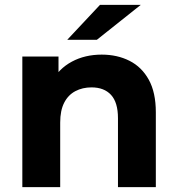

<svg xmlns="http://www.w3.org/2000/svg" viewBox="-20 -771 731 791"><path d="M72 0V-538H221V-389L193 -434Q222 -488 276 -517Q330 -546 399 -546Q463 -546 513.5 -520.5Q564 -495 593 -442.5Q622 -390 622 -308V0H466V-284Q466 -349 437.5 -380Q409 -411 357 -411Q320 -411 290.5 -395.5Q261 -380 244.5 -348Q228 -316 228 -266V0ZM257 -607 392 -751H560L379 -607Z"/></svg>

Font: Montserrat Thin
Style: Bold
Weight: 700
Version: Version 9.000